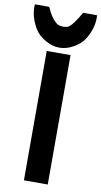

<svg xmlns="http://www.w3.org/2000/svg" viewBox="-141 -994 549 1039"><g transform="rotate(10 133.5 -474.0)"><path d="M166 -863.3C159.2 -858.4 148.9 -856 135.7 -855.5C120.6 -856 108.9 -858.4 101.1 -863.8C80.1 -877.9 60.1 -905.8 41.5 -948.2H-37.1C-37.6 -943.4 -37.6 -938 -37.6 -933.1C-37.6 -895 -26.4 -856.9 -3.4 -818.4C9.8 -795.9 29.8 -777.3 56.6 -762.2C82 -747.6 107.9 -740.2 133.8 -740.2C159.7 -740.2 185.5 -747.6 210.9 -762.2C237.8 -777.3 257.8 -795.9 271 -818.4C293.9 -856.9 305.2 -895 305.2 -933.1C305.2 -938 305.2 -943.4 304.7 -948.2H228C202.1 -902.8 181.6 -874.5 166 -863.3ZM69.8 0H200.7V-710.9H69.8Z"/></g></svg>

Font: Tuffy
Style: Bold
Weight: 700
Designer: Thatcher Ulrich, Karoly Barta, Michael Everson
Version: Version 001.270